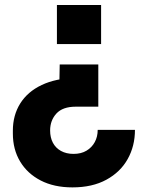

<svg xmlns="http://www.w3.org/2000/svg" viewBox="-20 -568 602 791"><path d="M385 -302.5V-128.5H292Q238.3 -128.5 212.4 -100.3Q186.5 -72 186.5 -30.5Q186.5 -1.5 197.9 20.1Q209.3 41.7 231.1 53.8Q253 66 283 66Q314.5 66 336.5 52.7Q358.5 39.5 370.5 17.3Q382.5 -4.8 382.5 -33H536Q536 33.5 506.1 87.1Q476.3 140.7 418.4 172.3Q360.5 204 278.5 204Q202.5 204 147.5 175.5Q92.5 147 62.8 97.2Q33 47.5 33 -17.8V-29.8Q33 -93.3 63.4 -141.8Q93.8 -190.3 151.8 -217.8Q209.8 -245.3 292.3 -247.5L224 -192.5L226 -302.5ZM396.5 -547.5V-386.5H214.5V-547.5Z"/></svg>

Font: SVN-Sora Variable
Style: Regular
Weight: 400
Designer: Jonathan Barnbrook, Julián Moncada
Foundry: Barnbrook Fonts
Version: Version 2.000 - Viet hoa boi STYLEno.1 Fonts